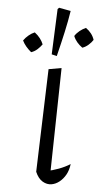

<svg xmlns="http://www.w3.org/2000/svg" viewBox="-54 -780 474 822"><g transform="rotate(-5 183.5 -369.0)"><path d="M129 -23 115 -52Q144 -53 171 -58Q198 -63 223 -73Q215 -47 201 -30Q187 -13 169.5 -3.5Q152 6 134 6Q114 6 97 -8.5Q80 -23 73 -53L164 -486H220ZM119 -648Q131 -635 138 -621.5Q145 -608 148 -594Q138 -584 124.5 -575.5Q111 -567 96 -565Q85 -578 77.5 -591Q70 -604 66 -618Q77 -629 91 -637Q105 -645 119 -648ZM339 -648Q351 -636 358 -622.5Q365 -609 367 -594Q358 -584 344 -575.5Q330 -567 316 -565Q305 -576 297 -589.5Q289 -603 286 -618Q296 -629 310.5 -637Q325 -645 339 -648ZM204 -539 183 -548 225 -739 232 -744 280 -726Q266 -685 247 -639Q228 -593 204 -539Z"/></g></svg>

Font: Piazzolla 8pt ExtraLight
Style: Italic
Weight: 250
Italic angle: -11.3°
Designer: Juan Pablo del Peral
Foundry: Huerta Tipografica
Version: Version 2.001